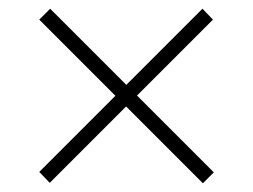

<svg xmlns="http://www.w3.org/2000/svg" viewBox="-20 -570 579 440"><path d="M95 -550 470 -175 445 -150 70 -525ZM70 -176 444 -550 468 -525 94 -151Z"/></svg>

Font: Albert Sans ExtraLight
Style: Regular
Weight: 250
Designer: Andreas Rasmussen
Foundry: a.Foundry
Version: Version 1.025